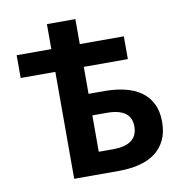

<svg xmlns="http://www.w3.org/2000/svg" viewBox="-73 -694 734 764"><g transform="rotate(-10 294.0 -312.5)"><path d="M166 0V-432H26V-524H166V-625H281V-524H459V-432H281V-323H346Q390 -323 427.5 -314Q465 -305 492 -286Q519 -267 534.5 -236.5Q550 -206 550 -163Q550 -119 534.5 -88Q519 -57 492 -37.5Q465 -18 427.5 -9Q390 0 346 0ZM281 -89H339Q438 -89 438 -164Q438 -236 339 -236H281Z"/></g></svg>

Font: CV Source Sans Light
Style: Bold
Weight: 600
Designer: Paul D. Hunt
Foundry: Adobe Systems Incorporated
Version: Version 3.001